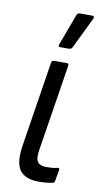

<svg xmlns="http://www.w3.org/2000/svg" viewBox="-82 -734 411 781"><g transform="rotate(10 123.0 -343.5)"><path d="M138 8Q81 8 58.5 -22Q36 -52 46 -121L102 -477Q104 -487 112 -487H166Q175 -487 173 -477L116 -116Q111 -82 121 -69Q131 -56 157 -56Q169 -56 181 -57Q193 -58 203 -61Q212 -63 210 -52L202 -7Q201 1 195 2Q183 5 167.5 6.5Q152 8 138 8ZM126 -546Q122 -546 121 -549.5Q120 -553 122 -557L170 -686Q172 -691 175.5 -693Q179 -695 185 -695H234Q240 -695 241 -691.5Q242 -688 240 -683L178 -555Q174 -546 163 -546Z"/></g></svg>

Font: Sofia Sans Condensed
Style: Italic
Weight: 400
Italic angle: -9°
Designer: Botio Nikoltchev, Ani Petrova
Foundry: lettersoup
Version: Version 4.101